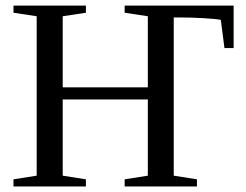

<svg xmlns="http://www.w3.org/2000/svg" viewBox="-20 -675 891 695"><path d="M825.7 -501H792.5L779.3 -603Q764.6 -606.4 718.8 -609.1Q672.9 -611.8 634.8 -611.8H608.9V-39.1L692.9 -25.9V0H431.2V-25.9L515.1 -39.1V-314.9H207V-39.1L291 -25.9V0H28.8V-25.9L112.8 -39.1V-616.2L28.8 -628.9V-654.8H291V-628.9L207 -616.2V-358.9H515.1V-616.2L431.2 -628.9V-654.8H825.7Z"/></svg>

Font: Tinos
Style: Regular
Weight: 400
Designer: Steve Matteson
Foundry: Monotype Imaging Inc.
Version: Version 1.23